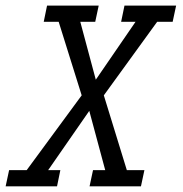

<svg xmlns="http://www.w3.org/2000/svg" viewBox="-79 -657 645 677"><path d="M418 0H236.8L249 -57.1H292L235.8 -266.1L90.8 -57.1H133.8L122.1 0H-59.1L-46.9 -57.1H15.1L209 -320.8L127.9 -580.1H75.2L86.9 -637.2H269L256.8 -580.1H204.1L258.8 -376L398.9 -580.1H348.1L359.9 -637.2H542L529.8 -580.1H475.1L287.1 -320.8L368.2 -57.1H430.2Z"/></svg>

Font: Anonymous Pro
Style: Italic
Weight: 400
Italic angle: -12°
Monospace: yes
Designer: Mark Simonson
Version: Version 1.003